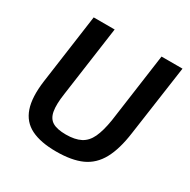

<svg xmlns="http://www.w3.org/2000/svg" viewBox="-158 -839 990 1000"><g transform="rotate(30 337.0 -338.5)"><path d="M660 -690 600 -268Q586 -165 552 -103Q518 -41 458.5 -14Q399 13 305 13Q212 13 154.5 -15.5Q97 -44 75.5 -107Q54 -170 68 -273L126 -690H252L193 -268Q183 -201 190 -161.5Q197 -122 224.5 -105.5Q252 -89 305 -89Q359 -89 393 -106.5Q427 -124 446 -164.5Q465 -205 476 -273L534 -690Z"/></g></svg>

Font: Exo 2 SemiBold
Style: Italic
Weight: 600
Italic angle: -8°
Designer: Natanael Gama
Foundry: Natanael Gama
Version: Version 2.010